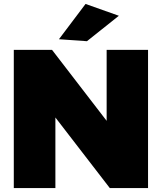

<svg xmlns="http://www.w3.org/2000/svg" viewBox="-20 -954 821 974"><path d="M583 -874 414 -934 279 -755 421 -745ZM521 -701V-341L244 -701H50V0H261V-358L537 0H731V-701Z"/></svg>

Font: Montserrat arm Black
Style: Regular
Weight: 900
Designer: Julieta Ulanovsky
Foundry: Julieta Ulanovsky
Version: Version 6.000;PS 006.000;hotconv 1.0.88;makeotf.lib2.5.64775